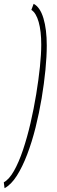

<svg xmlns="http://www.w3.org/2000/svg" viewBox="-82 -770 300 1010"><path d="M164 -530Q164 -474 157 -402Q150 -330 137 -252.5Q124 -175 105 -99Q86 -23 61 42.5Q36 108 6.5 154.5Q-23 201 -58 220L-62 189Q-34 174 -8.5 129Q17 84 39 18.5Q61 -47 78.5 -122.5Q96 -198 108.5 -274.5Q121 -351 128 -418.5Q135 -486 135 -535Q135 -606 121.5 -654Q108 -702 83 -718L95 -750Q129 -732 146.5 -674Q164 -616 164 -530Z"/></svg>

Font: Georama Condensed ExtraLight
Style: Italic
Weight: 200
Width: 3
Italic angle: -9°
Designer: Jean-Baptiste Levee
Foundry: Production Type
Version: Version 1.000